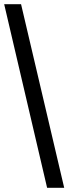

<svg xmlns="http://www.w3.org/2000/svg" viewBox="-20 -780 328 921"><path d="M206 121H288L81 -760H0Z"/></svg>

Font: Noto Serif Thai Black
Style: Regular
Weight: 900
Designer: Monotype Design Team
Foundry: Monotype Imaging Inc.
Version: Version 2.002